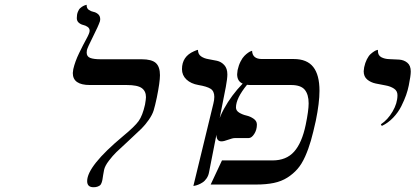

<svg xmlns="http://www.w3.org/2000/svg" viewBox="-20 -766 1725 797"><path d="M340.8 -558.1Q339.8 -554.2 339.8 -547.9Q339.8 -531.2 354.5 -525.6Q369.1 -520 397.9 -520H567.9Q609.9 -520 627 -504.4Q644 -488.8 644 -454.1Q644 -425.3 630.9 -360.8Q623.5 -326.2 617.9 -307.9Q612.3 -289.6 597.4 -268.3Q582.5 -247.1 567.4 -232.2Q552.2 -217.3 514.2 -182.1Q478.5 -149.4 463.1 -134.5Q447.8 -119.6 431.6 -98.4Q415.5 -77.1 412.1 -61Q410.2 -52.2 408.2 -39.6Q406.2 -26.9 405.3 -20.8Q404.3 -14.6 401.6 -7.1Q398.9 0.5 395 3.4Q391.1 6.3 384.5 8.8Q377.9 11.2 368.2 11.2Q341.8 11.2 341.8 -14.2Q341.8 -76.7 491.2 -201.2Q539.1 -240.7 555.4 -263.4Q571.8 -286.1 582 -332Q585.9 -354.5 585.9 -362.8Q585.9 -387.7 568.4 -400.4Q550.8 -413.1 505.9 -413.1H353Q282.2 -413.1 282.2 -462.9Q282.2 -467.3 284.2 -479Q291.5 -510.7 308.6 -545.9Q325.7 -581.1 338.9 -605Q352.1 -628.9 352.1 -638.2Q352.1 -648.4 343.8 -654.3Q335.4 -660.2 325.4 -662.4Q315.4 -664.6 307.1 -671.6Q298.8 -678.7 298.8 -690.9Q298.8 -705.6 303 -716.3Q307.1 -727.1 313.2 -732.4Q319.3 -737.8 325.4 -741Q331.5 -744.1 335.9 -745.1L339.8 -746.1V-743.2Q339.8 -731.4 348.6 -725.1Q357.4 -718.8 367.9 -716.8Q378.4 -714.8 387.2 -707.3Q396 -699.7 396 -686Q396 -684.6 395.5 -682.1Q395 -679.7 395 -678.2Q388.2 -657.7 366 -613.8Q343.8 -569.8 340.8 -558.1Z M782.7 5.9 865.7 -335.9Q869.6 -351.1 869.6 -363.8Q869.6 -387.7 854.2 -397.5Q838.9 -407.2 803.7 -413.1Q772.5 -418.5 753.9 -436Q735.4 -453.6 735.4 -479Q735.4 -531.7 785.2 -553.2Q798.3 -559.1 801.8 -559.1Q801.8 -541 814.5 -532.2Q827.1 -523.4 845 -520.5Q862.8 -517.6 880.6 -513.7Q898.4 -509.8 911.1 -495.8Q923.8 -481.9 923.8 -457Q923.8 -439.9 917.5 -405.8L847.7 -50.8Q845.2 -36.6 837.6 -25.6Q830.1 -14.6 821 -8.8Q812 -2.9 803.2 0.5Q794.4 3.9 788.6 4.9Z M1249 -248Q1261.2 -307.1 1261.2 -336.9Q1261.2 -374 1244.9 -393.6Q1228.5 -413.1 1188.5 -413.1H1022.5Q1010.3 -413.1 1005.4 -414.1Q959.5 -357.9 959.5 -319.8Q959.5 -306.6 973.1 -298.3Q986.8 -290 1002.9 -286.4Q1019 -282.7 1032.7 -273.2Q1046.4 -263.7 1046.4 -249Q1046.4 -227.1 1035.4 -210Q1024.4 -192.9 1012.2 -192.9H956.1Q945.3 -192.9 927.2 -186Q909.2 -179.2 899.4 -179.2Q878.4 -179.2 878.4 -207Q878.4 -256.8 909.4 -313.7Q940.4 -370.6 987.3 -418.9Q964.4 -428.7 964.4 -458Q964.4 -463.4 966.3 -475.1Q970.7 -495.1 978.5 -510.5Q986.3 -525.9 994.4 -533.9Q1002.4 -542 1009.8 -547.1Q1017.1 -552.2 1022 -553.7L1026.4 -555.2Q1027.8 -521 1067.4 -521H1199.2Q1254.4 -521 1280.3 -488Q1306.2 -455.1 1306.2 -389.2Q1306.2 -339.4 1291 -265.1Q1280.3 -216.3 1270.5 -182.1Q1260.7 -147.9 1246.6 -116.2Q1232.4 -84.5 1214.8 -64.5Q1197.3 -44.4 1172.9 -28.8Q1148.4 -13.2 1116.7 -6.6Q1085 0 1043.5 0H854.5L901.4 -100.1H1111.3Q1168.5 -100.1 1200.9 -136.5Q1233.4 -172.9 1249 -248Z M1564.9 -243.2 1561 -250Q1589.4 -268.6 1609.6 -303Q1629.9 -337.4 1629.9 -371.1Q1629.9 -388.7 1615.5 -398.2Q1601.1 -407.7 1580.6 -411.4Q1560.1 -415 1539.3 -419.4Q1518.6 -423.8 1504.2 -436Q1489.7 -448.2 1489.7 -470.2Q1489.7 -475.1 1491.7 -486.8Q1495.6 -505.4 1502.9 -519.8Q1510.3 -534.2 1518.1 -541.3Q1525.9 -548.3 1533 -552.7Q1540 -557.1 1544.4 -558.1L1548.8 -559.1V-554.2Q1548.8 -536.1 1562.7 -528.6Q1576.7 -521 1596.7 -520.5Q1616.7 -520 1637 -518.6Q1657.2 -517.1 1671.1 -505.4Q1685.1 -493.7 1685.1 -469.2Q1685.1 -451.7 1676.8 -411.1Q1672.9 -391.6 1665.8 -371.3Q1658.7 -351.1 1646 -325.4Q1633.3 -299.8 1612.1 -277.6Q1590.8 -255.4 1564.9 -243.2Z"/></svg>

Font: Linear Smooth
Style: Italic
Weight: 400
Designer: Philipp H. Poll, Flanker
Foundry: Philipp H. Poll, reworked by Flanker
Version: Version 1.061 | FøM Fix